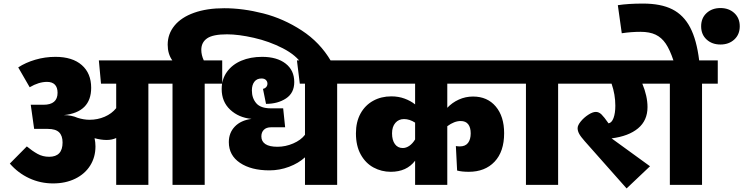

<svg xmlns="http://www.w3.org/2000/svg" viewBox="-20 -1034 4158 1074"><path d="M898 -566H810V0H630V-262Q606 -251 577 -251Q545 -251 509 -261Q514 -238 514 -215Q514 -155 484.5 -108Q455 -61 401 -34.5Q347 -8 277 -8Q206 -8 143.5 -37Q81 -66 35 -119L130 -215Q160 -190 189.5 -173.5Q219 -157 255 -157Q330 -157 330 -237Q330 -275 310.5 -294Q291 -313 247 -313H171L152 -448H223Q302 -448 302 -515Q302 -545 287 -560.5Q272 -576 243 -576Q197 -576 146 -546L82 -657Q123 -684 177.5 -700Q232 -716 290 -716Q385 -716 437.5 -670Q490 -624 490 -543Q490 -406 337 -390Q380 -390 414 -375Q449 -364 481 -364Q526 -364 565.5 -381Q605 -398 630 -429V-566H545L533 -696H898Z M1831 -693 1672 -671Q1638 -725 1562 -764Q1486 -803 1400 -822.5Q1314 -842 1250 -842Q1171 -842 1138.5 -819.5Q1106 -797 1106 -755Q1106 -726 1120 -696H1223V-566H1125V0H945V-566H858V-696H944Q918 -732 918 -784Q918 -844 956 -890.5Q994 -937 1065.5 -962.5Q1137 -988 1234 -988Q1339 -988 1452.5 -959Q1566 -930 1668 -863.5Q1770 -797 1831 -693Z M1954 -566H1866V0H1686V-154Q1650 -121 1597 -101Q1544 -81 1487 -81Q1385 -81 1322.5 -123Q1260 -165 1260 -239Q1260 -291 1293.5 -326Q1327 -361 1387 -369Q1315 -376 1267.5 -420.5Q1220 -465 1220 -536Q1220 -591 1249.5 -632Q1279 -673 1330 -694.5Q1381 -716 1446 -716Q1529 -716 1577.5 -678.5Q1626 -641 1626 -575Q1626 -514 1580 -483.5Q1534 -453 1468 -453L1451 -537Q1462 -539 1469 -547Q1476 -555 1476 -566Q1476 -578 1467.5 -586.5Q1459 -595 1443 -595Q1417 -595 1403 -577Q1389 -559 1389 -528Q1389 -485 1413.5 -456.5Q1438 -428 1495 -428H1564L1575 -322H1496Q1470 -322 1456 -308Q1442 -294 1442 -271Q1442 -243 1464.5 -228Q1487 -213 1532 -213Q1577 -213 1620 -231.5Q1663 -250 1686 -280V-566H1657L1641 -696H1954Z M2482 -431Q2509 -460 2546.5 -477Q2584 -494 2626 -494Q2706 -494 2753 -438.5Q2800 -383 2800 -289Q2800 -186 2746.5 -129.5Q2693 -73 2602 -73Q2563 -73 2537 -80L2530 -217Q2542 -215 2552 -215Q2583 -215 2598 -234.5Q2613 -254 2613 -288Q2613 -321 2599 -339Q2585 -357 2557 -357Q2521 -357 2482 -328V0H2302V-135Q2255 -73 2166 -73Q2114 -73 2069.5 -97Q2025 -121 1998 -169.5Q1971 -218 1971 -288Q1971 -352 1996.5 -398.5Q2022 -445 2067 -470Q2112 -495 2169 -495Q2209 -495 2243 -482.5Q2277 -470 2302 -450V-566H1914V-696H2875V-566H2482ZM2302 -254V-348Q2271 -368 2240 -368Q2210 -368 2191.5 -346.5Q2173 -325 2173 -288Q2173 -250 2189 -228Q2205 -206 2233 -206Q2252 -206 2270 -218.5Q2288 -231 2302 -254Z M3190 -566H3102V0H2922V-566H2835V-696H3190Z M3680 -566H3573Q3602 -496 3602 -435Q3602 -360 3549 -316Q3496 -272 3401 -260L3616 -104L3485 20L3251 -244Q3228 -270 3219.5 -286Q3211 -302 3211 -317Q3211 -333 3228.5 -354.5Q3246 -376 3270.5 -392Q3295 -408 3313 -408Q3330 -408 3344.5 -394Q3359 -380 3384 -344Q3402 -347 3412 -374Q3422 -401 3422 -443Q3422 -505 3401 -566H3150V-696H3680Z M3995 -566H3907V0H3727V-566H3640V-696H3747Q3727 -756 3704 -790Q3681 -824 3647.5 -840Q3614 -856 3563 -856Q3511 -856 3458 -848L3436 -1005Q3494 -1014 3577 -1014Q3677 -1014 3740.5 -982Q3804 -950 3840.5 -880.5Q3877 -811 3891 -696H3995ZM3902 -887Q3902 -933 3932.5 -961Q3963 -989 4010 -989Q4057 -989 4087.5 -961Q4118 -933 4118 -887Q4118 -841 4087.5 -813Q4057 -785 4010 -785Q3963 -785 3932.5 -813Q3902 -841 3902 -887Z"/></svg>

Font: FiraGO Heavy
Style: Regular
Weight: 900
Designer: bBox Type
Foundry: bBox Type GmbH
Version: Version 1.001